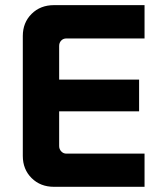

<svg xmlns="http://www.w3.org/2000/svg" viewBox="-20 -720 628 740"><path d="M188 0Q135.7 0 101.8 -33.7Q67.9 -67.4 67.9 -119.1V-581.1Q67.9 -632.8 101.8 -666.5Q135.7 -700.2 188 -700.2H537.1V-571.8H235.8Q223.6 -571.8 215.8 -563.5Q208 -555.2 208 -543V-413.1H516.1V-291H208V-157.2Q208 -145 216.1 -136.5Q224.1 -127.9 235.8 -127.9H537.1V0Z"/></svg>

Font: SUSE
Style: Bold
Weight: 700
Designer: Rene Bieder
Foundry: SUSE
Version: Version 1.000